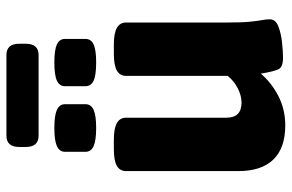

<svg xmlns="http://www.w3.org/2000/svg" viewBox="-175 -724 907 597"><g transform="rotate(-90 278.5 -425.5)"><path d="M187 8Q117 8 81 -29Q45 -66 45 -138V-487Q45 -506 61 -515.5Q77 -525 114 -525H142Q178 -525 194.5 -515.5Q211 -506 211 -487V-175Q211 -128 258 -128Q280 -128 303 -140Q326 -152 341 -171V-487Q341 -506 357.5 -515.5Q374 -525 410 -525H438Q474 -525 490.5 -515.5Q507 -506 507 -487V-174Q507 -127 509.5 -102Q512 -77 514.5 -64Q517 -51 517 -40Q517 -22 495 -13.5Q473 -5 444.5 -2Q416 1 397 1Q369 1 362 -12.5Q355 -26 348 -68Q320 -35 278.5 -13.5Q237 8 187 8ZM383 -580Q343 -580 326 -588Q309 -596 309 -613V-677Q309 -694 326 -702Q343 -710 383 -710Q422 -710 439 -702Q456 -694 456 -677V-613Q456 -596 439 -588Q422 -580 383 -580ZM179 -580Q140 -580 122.5 -588Q105 -596 105 -613V-677Q105 -694 122.5 -702Q140 -710 179 -710Q218 -710 235.5 -702Q253 -694 253 -677V-613Q253 -596 235.5 -588Q218 -580 179 -580ZM155 -759Q120 -759 120 -799V-819Q120 -859 155 -859H406Q441 -859 441 -819V-799Q441 -759 406 -759Z"/></g></svg>

Font: Asap ExtraBold
Style: Regular
Weight: 800
Designer: Pablo Cosgaya
Foundry: Omnibus-Type
Version: Version 3.001; ttfautohint (v1.8.4.7-5d5b)